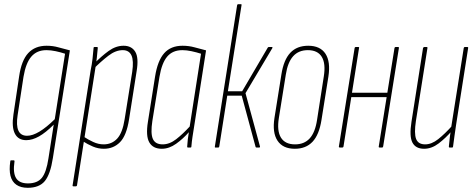

<svg xmlns="http://www.w3.org/2000/svg" viewBox="-20 -703 2262 915"><path d="M202 -485Q232 -485 258 -477.5Q284 -470 313 -463L232 50Q220 128 193.5 160Q167 192 112 192Q79 192 58 177.5Q37 163 30 135Q23 107 29 66Q29 61 33 61H45Q50 61 49 67Q41 120 56.5 145.5Q72 171 113 171Q158 171 179.5 144.5Q201 118 211 51L236 -109Q198 -71 166 -53Q134 -35 105 -35Q67 -35 51 -66Q35 -97 44 -157L71 -338Q82 -415 114.5 -450Q147 -485 202 -485ZM109 -56Q161 -56 241 -135L290 -447Q269 -454 245.5 -459Q222 -464 201 -464Q156 -464 129.5 -433.5Q103 -403 92 -337L64 -154Q49 -56 109 -56Z M475 6Q448 6 423 -4.5Q398 -15 373 -31L377 -53Q399 -38 424 -26.5Q449 -15 474 -15Q513 -15 538.5 -42.5Q564 -70 574 -135L610 -360Q618 -414 606.5 -439Q595 -464 565 -464Q531 -464 496 -437Q461 -410 424 -373L427 -398Q463 -435 497.5 -460Q532 -485 569 -485Q607 -485 624.5 -456.5Q642 -428 631 -363L595 -134Q583 -57 552 -25.5Q521 6 475 6ZM330 185Q325 185 326 180L412 -368Q418 -396 421 -423.5Q424 -451 426 -475Q426 -479 430 -479H443Q446 -479 446 -475Q444 -452 441.5 -428.5Q439 -405 436 -390V-388L347 180Q346 185 341 185Z M751 6Q709 6 691.5 -24.5Q674 -55 685 -123L719 -338Q731 -414 762.5 -449.5Q794 -485 850 -485Q880 -485 907 -477.5Q934 -470 962 -463L907 -112Q901 -74 897.5 -51.5Q894 -29 892 -4Q892 0 888 0H875Q872 0 872 -4Q873 -21 875 -39Q877 -57 880 -73Q853 -42 819.5 -18Q786 6 751 6ZM755 -15Q788 -15 819.5 -39.5Q851 -64 884 -100L938 -447Q916 -454 892.5 -459Q869 -464 849 -464Q803 -464 777 -433.5Q751 -403 740 -337L706 -126Q697 -67 708.5 -41Q720 -15 755 -15Z M1276 -479Q1278 -479 1278.5 -477.5Q1279 -476 1278 -474L1150 -259L1219 -5Q1220 0 1215 0H1202Q1199 0 1198 -3L1132 -247H1063L1025 -5Q1024 0 1020 0H1006Q1003 0 1004 -5L1110 -678Q1111 -683 1116 -683H1127Q1133 -683 1131 -678L1066 -268H1134L1256 -476Q1258 -479 1261 -479Z M1385 6Q1328 6 1302.5 -32.5Q1277 -71 1288 -141L1321 -348Q1332 -418 1363.5 -451.5Q1395 -485 1449 -485Q1506 -485 1531 -447Q1556 -409 1545 -338L1512 -131Q1501 -61 1469.5 -27.5Q1438 6 1385 6ZM1386 -15Q1430 -15 1456 -43.5Q1482 -72 1491 -132L1523 -338Q1533 -400 1513.5 -432Q1494 -464 1447 -464Q1403 -464 1377 -435Q1351 -406 1342 -347L1309 -141Q1299 -79 1319 -47Q1339 -15 1386 -15Z M1789 0Q1784 0 1785 -5L1860 -474Q1861 -479 1865 -479H1877Q1882 -479 1881 -474L1806 -5Q1805 0 1801 0ZM1600 0Q1594 0 1595 -5L1670 -474Q1671 -479 1676 -479H1687Q1693 -479 1691 -474L1617 -5Q1616 0 1611 0ZM1651 -240 1653 -261H1831L1829 -240Z M2001 6Q1961 6 1945.5 -23.5Q1930 -53 1941 -123L1996 -474Q1998 -479 2002 -479H2013Q2018 -479 2017 -474L1962 -126Q1953 -67 1963 -41Q1973 -15 2006 -15Q2037 -15 2068.5 -40Q2100 -65 2136 -105L2133 -79Q2104 -45 2070.5 -19.5Q2037 6 2001 6ZM2122 0Q2119 0 2119 -4Q2121 -27 2124 -51.5Q2127 -76 2131 -93L2130 -95L2190 -474Q2191 -479 2195 -479H2207Q2212 -479 2211 -474L2154 -111Q2150 -83 2146 -56Q2142 -29 2139 -4Q2139 0 2135 0Z"/></svg>

Font: Sofia Sans Extra Condensed Thin
Style: Italic
Weight: 250
Italic angle: -9°
Version: Version 4.100